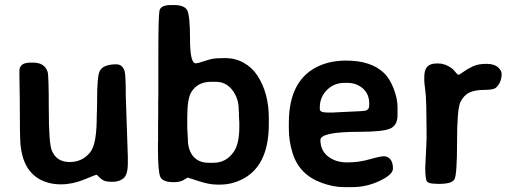

<svg xmlns="http://www.w3.org/2000/svg" viewBox="-20 -746 2073 778"><path d="M498 -85.4Q498 -37.6 480.2 -23.4Q462.4 -9.3 436.8 -9.3Q411.1 -9.3 400.9 -14.2Q390.6 -19 381.6 -28.6Q372.6 -38.1 370.6 -38.1Q368.7 -38.1 321.3 -18.6Q273.9 1 226.6 1Q179.7 1 142.6 -18.6Q73.2 -55.7 63 -159.7Q60.1 -191.4 60.1 -344.2L58.6 -446.3V-458.5Q58.6 -492.2 103.5 -492.2H115.2Q160.2 -492.2 172.9 -455.1Q177.7 -440.9 177.7 -303.5Q177.7 -166 189.9 -136.2Q209 -89.4 262.7 -89.4Q294.9 -89.4 318.6 -104.7Q342.3 -120.1 353 -141.1Q372.1 -177.2 372.1 -277.3L373 -302.7L373.5 -341.3Q373.5 -436.5 383.8 -457.5Q397.5 -485.4 451.2 -485.4Q477.5 -485.4 485.4 -455.6Q489.7 -439 489.7 -356.4L498 -110.4Z M825.7 -86.4H845.2Q896.5 -86.4 927.2 -130.9Q949.7 -163.1 949.7 -231.4V-252L949.2 -257.3L948.2 -277.3Q948.2 -277.3 948.2 -287.6Q947.3 -297.4 947.3 -301.8Q947.3 -347.7 921.4 -381.1Q895.5 -414.6 854.5 -414.6H835.4Q781.7 -414.6 755.9 -374Q738.8 -347.7 738.8 -272.5V-224.6L739.3 -219.7L740.7 -191.9Q741.2 -187 741.2 -182.6Q741.2 -138.2 763.2 -112.3Q785.2 -86.4 825.7 -86.4ZM871.6 2H859.9Q827.1 2 784.7 -12.2Q742.2 -26.4 741 -26.4Q739.7 -26.4 724.9 -17.1Q710 -7.8 684.6 -7.8Q639.2 -7.8 629.6 -29.3Q620.1 -50.8 620.1 -141.6V-164.6L620.6 -176.3V-245.1L621.1 -279.3Q621.1 -308.1 621.1 -336.9L621.6 -359.9Q621.6 -359.9 621.6 -528.3Q621.6 -679.7 626.2 -702.6Q630.9 -725.6 673.3 -725.6H684.6Q726.6 -725.6 738.3 -704.8Q750 -684.1 750 -586.7Q750 -489.3 773.4 -489.3Q779.8 -489.3 800.3 -496.1Q820.8 -502.9 836.4 -506.8Q852.1 -510.7 892.8 -510.7Q933.6 -510.7 967.8 -491.5Q1002 -472.2 1022.9 -439.9Q1069.3 -369.1 1069.3 -267.6V-243.2Q1069.3 -70.8 957.5 -17.6Q916.5 2 871.6 2Z M1476.1 -318.4V-326.7Q1476.1 -365.2 1450.2 -387.7Q1424.3 -410.2 1388.2 -410.2H1376Q1333.5 -410.2 1304.7 -381.3Q1275.9 -352.5 1275.9 -311V-303.2Q1275.9 -290 1307.6 -290H1332.5L1335.4 -290.5L1439 -295.4L1449.7 -296.4Q1476.1 -296.4 1476.1 -318.4ZM1436 -211.9Q1278.3 -211.9 1278.3 -178.7Q1278.3 -136.7 1309.1 -112.3Q1339.8 -87.9 1386.7 -87.9Q1433.6 -87.9 1477.1 -100.3Q1520.5 -112.8 1535.9 -112.8Q1551.3 -112.8 1561.8 -100.3Q1572.3 -87.9 1572.3 -63.2Q1572.3 -38.6 1518.8 -13.2Q1465.3 12.2 1408.7 12.2H1373Q1331.1 12.2 1284.2 -4.9Q1192.4 -38.1 1165.5 -126Q1150.4 -174.8 1150.4 -224.6V-248Q1150.4 -426.8 1276.4 -480.5Q1323.2 -500.5 1382.8 -500.5Q1483.9 -500.5 1536.6 -449.7Q1559.1 -427.7 1575 -387.2Q1590.8 -346.7 1590.8 -312.5V-279.8Q1590.8 -237.8 1560.8 -224.9Q1530.8 -211.9 1436 -211.9Z M1699.2 -418.9V-434.1Q1699.2 -462.4 1711.2 -475.6Q1723.1 -488.8 1749.5 -488.8H1756.8Q1781.7 -488.8 1808.1 -471.2Q1816.4 -465.8 1825.2 -454.3Q1834 -442.9 1837.6 -442.9Q1841.3 -442.9 1858.2 -455.1Q1875 -467.3 1896.5 -477.3Q1918 -487.3 1950.2 -487.3Q1982.4 -487.3 1997.6 -473.6Q2012.7 -460 2012.7 -447.3Q2012.7 -412.1 1990.2 -391.1Q1980.5 -381.8 1942.9 -381.8Q1905.3 -381.8 1882.3 -371.1Q1859.4 -360.4 1845.7 -332.3Q1832 -304.2 1832 -171.1Q1832 -38.1 1821.5 -19.5Q1811 -1 1761.7 -1H1753.4L1745.1 -1.5Q1717.8 -1.5 1710.4 -10.3Q1703.1 -19 1703.1 -67.4L1707.5 -157.7L1708.5 -182.6V-225.1L1708 -250.5V-267.6L1707.5 -292.5Q1707.5 -300.8 1707.5 -309.1L1706.5 -334Q1706.5 -354.5 1702.9 -383.1Q1699.2 -411.6 1699.2 -418.9Z"/></svg>

Font: Averia Sans Libre
Style: Bold
Weight: 700
Version: Version 1.002